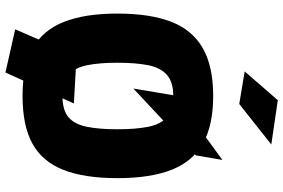

<svg xmlns="http://www.w3.org/2000/svg" viewBox="-188 -780 1043 707"><g transform="rotate(90 333.5 -426.5)"><path d="M306 -396 332 -551 569 -724 552 -626ZM247 75 88 39 186 -187 361 -177ZM363 -786 243 -806 349 -928 512 -904ZM333 12Q224 12 157.5 -25.5Q91 -63 60.5 -140.5Q30 -218 30 -337Q30 -457 60 -535Q90 -613 157 -651.5Q224 -690 333 -690Q443 -690 509.5 -651.5Q576 -613 606 -535Q636 -457 636 -337Q636 -217 606 -139.5Q576 -62 510 -25Q444 12 333 12ZM333 -135Q386 -135 412 -157.5Q438 -180 447 -225.5Q456 -271 456 -337Q456 -404 447 -450Q438 -496 412 -519.5Q386 -543 333 -543Q282 -543 255.5 -519.5Q229 -496 220 -450Q211 -404 211 -337Q211 -272 220 -226.5Q229 -181 255 -158Q281 -135 333 -135Z"/></g></svg>

Font: Cairo Play Black
Style: Regular
Weight: 900
Version: Version 3.119